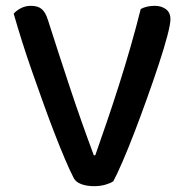

<svg xmlns="http://www.w3.org/2000/svg" viewBox="-20 -633 637 659"><path d="M369 -11Q361 -5 343 0.5Q325 6 303 6Q278 6 259 -1Q240 -8 233 -22Q220 -47 203 -87Q186 -127 167 -176Q148 -225 128.5 -279.5Q109 -334 90 -388Q71 -442 55 -493Q39 -544 27 -586Q35 -596 51 -604.5Q67 -613 86 -613Q110 -613 123 -602Q136 -591 144 -566Q183 -444 220.5 -331Q258 -218 302 -100H307Q326 -154 347 -215.5Q368 -277 388.5 -341.5Q409 -406 428 -472Q447 -538 463 -602Q483 -613 511 -613Q534 -613 549.5 -601.5Q565 -590 565 -567Q565 -550 554 -508.5Q543 -467 525 -412.5Q507 -358 485 -296.5Q463 -235 441.5 -179Q420 -123 400.5 -78Q381 -33 369 -11Z"/></svg>

Font: Baloo Bhaina 2 Medium
Style: Regular
Weight: 500
Designer: Yesha Goshar, Manish Minz, Shuchita Grover and Ek Type
Foundry: Ek Type
Version: Version 1.640;hotconv 1.0.111;makeotfexe 2.5.65597; ttfautoh